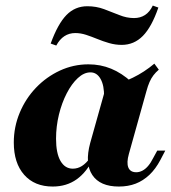

<svg xmlns="http://www.w3.org/2000/svg" viewBox="-20 -662 617 693"><path d="M170.2 11.3Q104.8 11.3 67.3 -31Q29.8 -73.4 29.8 -147.6Q29.8 -204 51.2 -255.2Q72.6 -306.5 110.1 -345.6Q147.6 -384.7 196.4 -407.3Q245.2 -429.8 299.2 -429.8Q342.7 -429.8 381 -414.1Q419.4 -398.4 454.8 -366.1L355.6 -311.3Q356.5 -353.2 343.1 -377Q329.8 -400.8 306.5 -400.8Q283.1 -400.8 260.9 -380.2Q238.7 -359.7 221 -325.4Q203.2 -291.1 192.7 -248.4Q182.3 -205.6 182.3 -161.3Q182.3 -108.9 198.4 -81Q214.5 -53.2 242.7 -53.2Q260.5 -53.2 275.8 -62.9Q291.1 -72.6 305.6 -92.7H318.5Q293.5 -41.1 256.9 -14.9Q220.2 11.3 170.2 11.3ZM408.9 11.3Q341.1 11.3 313.3 -30.2Q285.5 -71.8 305.6 -146L361.3 -344.4Q417.7 -361.3 459.3 -381.5Q500.8 -401.6 537.1 -432.3L553.2 -410.5Q541.9 -400.8 533.9 -390.3Q525.8 -379.8 519.8 -366.1Q513.7 -352.4 508.1 -331.5L445.2 -106.5Q436.3 -75 443.1 -57.7Q450 -40.3 471.8 -40.3Q483.1 -40.3 494 -46Q504.8 -51.6 514.5 -62.9Q524.2 -74.2 533.1 -91.9L547.6 -118.5H576.6L558.9 -84.7Q541.9 -52.4 519.4 -31Q496.8 -9.7 469.8 0.8Q442.7 11.3 408.9 11.3ZM183.1 -497.6 162.9 -504.8Q188.7 -575.8 219.8 -607.7Q250.8 -639.5 295.2 -639.5Q327.4 -639.5 355.6 -629Q383.9 -618.5 410.5 -607.7Q437.1 -596.8 463.7 -596.8Q486.3 -596.8 503.2 -607.7Q520.2 -618.5 531.5 -641.9L551.6 -634.7Q527.4 -564.5 495.6 -532.3Q463.7 -500 419.4 -500Q396 -500 373.8 -506.5Q351.6 -512.9 331 -521.4Q310.5 -529.8 290.7 -536.3Q271 -542.7 251.6 -542.7Q229.8 -542.7 212.5 -531.5Q195.2 -520.2 183.1 -497.6Z"/></svg>

Font: Playfair 5pt SemiExpanded Light Black
Style: Italic
Weight: 900
Italic angle: -15.6°
Version: Version 2.001;gftools[0.9.30]